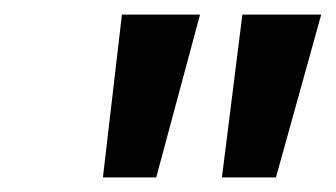

<svg xmlns="http://www.w3.org/2000/svg" viewBox="-20 -602 460 263"><path d="M147 -582 121 -359H194L254 -582ZM312 -582 284 -359H358L420 -582Z"/></svg>

Font: Lisu Bosa ExtraBold
Style: Italic
Weight: 800
Italic angle: -19°
Designer: David Morse, Annie Olsen, Victor Gaultney, Frank Grießhammer (Latin)
Foundry: SIL International
Version: Version 2.000